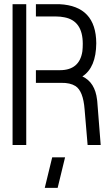

<svg xmlns="http://www.w3.org/2000/svg" viewBox="-20 -704 536 932"><path d="M197.3 208 233.4 59.6H295.9L259.8 208ZM41 0V-683.6H107.4V0ZM154.3 -301.8V-363.3H270.5Q366.2 -363.3 379.9 -455.1Q381.8 -471.7 381.8 -491.2Q381.8 -603.5 292 -620.1Q273.4 -624 252 -624H154.3V-683.6H269.5Q446.3 -674.8 447.3 -494.1Q446.3 -376 379.9 -333Q441.4 -304.7 451.2 -219.7Q452.1 -214.8 452.1 -211.9L468.8 0H405.3L390.6 -173.8Q383.8 -261.7 346.7 -286.1Q320.3 -302.7 277.3 -301.8Z"/></svg>

Font: Post No Bills Colombo Medium
Style: Regular
Weight: 500
Designer: Kosala Senevirathne, Siva Puranthara, Lasantha Premarathna, Tharique Azeez
Foundry: Mooniak
Version: Version 1.220 ; ttfautohint (v1.6)